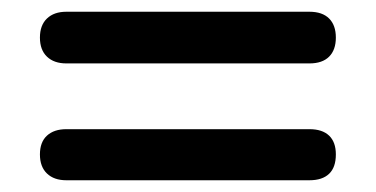

<svg xmlns="http://www.w3.org/2000/svg" viewBox="-20 -451 640 327"><path d="M93 -343Q72 -343 60 -354.5Q48 -366 48 -387Q48 -408 60 -419.5Q72 -431 93 -431H507Q529 -431 540.5 -419.5Q552 -408 552 -387Q552 -366 540.5 -354.5Q529 -343 507 -343ZM93 -144Q72 -144 60 -155.5Q48 -167 48 -188Q48 -209 60 -220Q72 -231 93 -231H507Q529 -231 540.5 -220Q552 -209 552 -188Q552 -166 540.5 -155Q529 -144 507 -144Z"/></svg>

Font: Nunito
Style: Bold
Weight: 700
Designer: Vernon Adams
Foundry: Vernon Adams
Version: Version 3.602